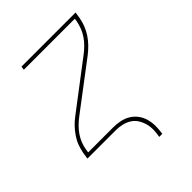

<svg xmlns="http://www.w3.org/2000/svg" viewBox="-197 -625 894 894"><g transform="rotate(-45 250.0 -177.5)"><path d="M324 165Q328 144 328.5 123Q329 102 323.5 82.5Q318 63 307.5 46.5Q297 30 280 19.5Q263 9 243 4.5Q223 0 202 0H16L21 -33Q25 -54 32.5 -74.5Q40 -95 53 -114Q66 -133 81.5 -149.5Q97 -166 116 -180L346 -355Q362 -367 377 -382Q392 -397 403.5 -414Q415 -431 422 -449.5Q429 -468 433 -488L435 -502H99L102 -520H458L453 -488Q449 -466 441 -445.5Q433 -425 420.5 -406Q408 -387 392 -370.5Q376 -354 358 -340L127 -165Q111 -153 96 -138Q81 -123 69.5 -106Q58 -89 51 -70.5Q44 -52 41 -33L39 -18H202Q226 -18 248.5 -13.5Q271 -9 290 2.5Q309 14 322.5 32Q336 50 342 72Q348 94 348 117.5Q348 141 344 165Z"/></g></svg>

Font: Iosevka Term Curly Thin
Style: Italic
Weight: 100
Italic angle: -9°
Designer: Belleve Invis
Foundry: Belleve Invis
Version: Version 32.3.0